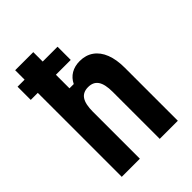

<svg xmlns="http://www.w3.org/2000/svg" viewBox="-240 -964 1080 1080"><g transform="rotate(-45 300.0 -424.0)"><path d="M25 -668V-773H343V-668ZM81 0V-848H225V-560H259Q275 -593 304.5 -610.5Q334 -628 374 -628Q422 -628 456.5 -603.5Q491 -579 509 -533Q527 -487 527 -423V0H383V-374Q383 -434 364 -462.5Q345 -491 304 -491Q263 -491 244 -462.5Q225 -434 225 -374V0Z"/></g></svg>

Font: Martian Mono Condensed SemiBold
Style: Regular
Weight: 600
Width: 3
Designer: Roman Shamin
Foundry: Evil Martians
Version: Version 1.000